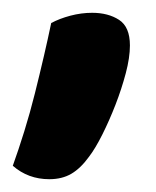

<svg xmlns="http://www.w3.org/2000/svg" viewBox="-29 -162 244 300"><path d="M110 83Q97 101 82.5 109.5Q68 118 48 118Q15 118 -9 97Q0 72 9 43Q18 14 25.5 -16Q33 -46 39.5 -74Q46 -102 51 -126Q64 -133 81 -137.5Q98 -142 115 -142Q140 -142 157 -131Q174 -120 174 -91Q174 -72 167.5 -47.5Q161 -23 151.5 1.5Q142 26 131 48Q120 70 110 83Z"/></svg>

Font: Baloo Chettan 2 SemiBold
Style: Regular
Weight: 600
Designer: Maithili Shingre, Unnati Kotecha and Ek Type
Foundry: Ek Type
Version: Version 1.640;hotconv 1.0.111;makeotfexe 2.5.65597; ttfautoh